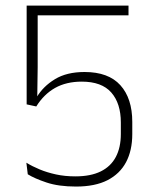

<svg xmlns="http://www.w3.org/2000/svg" viewBox="-20 -659 548 688"><path d="M252.5 9.5Q190 9.5 146.8 -5Q103.5 -19.5 79.5 -34.5L74.5 -76Q95.5 -63 122 -52Q148.5 -41 180.5 -34Q212.5 -27 250 -27Q305 -27 341 -44.8Q377 -62.5 395 -96.5Q413 -130.5 413 -179V-220Q413 -288.5 378.8 -327.5Q344.5 -366.5 273 -366.5Q217.5 -366.5 177.2 -343.8Q137 -321 110 -277.5L75.5 -285V-639H440.5V-604H115V-418L113.5 -309L111.5 -310.5Q134.5 -349.5 176.8 -375.2Q219 -401 283 -401Q368.5 -401 411.2 -353.8Q454 -306.5 454 -222V-178.5Q454 -120 431.8 -78Q409.5 -36 365 -13.2Q320.5 9.5 252.5 9.5Z"/></svg>

Font: Anek Kannada Medium ExtraLight
Style: Regular
Weight: 250
Version: Version 1.003